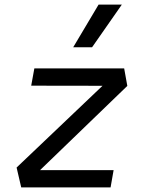

<svg xmlns="http://www.w3.org/2000/svg" viewBox="-20 -815 626 835"><path d="M533.7 -441.4 154.3 -75.2H474.1L460.9 0H72.3L52.2 -86.4L425.8 -441.9L115.7 -442.4L129.4 -517.6H520ZM298.3 -609.4 408.7 -794.9H509.8L380.4 -609.4Z"/></svg>

Font: CaskaydiaCove NFP SemiLight
Style: Italic
Weight: 350
Italic angle: -10°
Designer: Aaron Bell
Foundry: Saja Typeworks
Version: Version 2111.001; VTT 6.35;Nerd Fonts 3.1.1